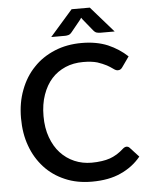

<svg xmlns="http://www.w3.org/2000/svg" viewBox="-60 -960 785 1016"><g transform="rotate(-5 332.0 -452.0)"><path d="M601.6 -152.8 647.9 -102.5Q605 -49.8 540 -21Q477.5 7.8 387.2 7.8Q307.1 7.8 244.6 -19.5Q180.2 -46.9 135.7 -95.7Q89.8 -146 66.4 -211.4Q42 -277.3 42 -359.9Q42 -441.9 67.9 -508.8Q93.8 -577.6 140.6 -625.5Q185.5 -673.3 252.4 -701.2Q316.9 -728 396 -728Q474.1 -728 534.2 -703.1Q593.8 -677.2 637.7 -635.7L599.1 -581.1Q595.2 -575.2 589.4 -571.3Q584 -567.4 574.7 -567.4Q564.5 -567.4 551.8 -577.1Q534.7 -589.4 519.5 -597.7Q498 -608.9 470.2 -618.2Q439.9 -627 395.5 -627Q342.8 -627 300.8 -608.9Q256.8 -589.8 227.1 -556.6Q196.8 -522.9 179.2 -472.7Q161.6 -422.9 161.6 -359.9Q161.6 -296.4 179.7 -247.1Q198.2 -196.3 229 -163.1Q260.3 -128.9 303.2 -110.4Q345.2 -92.3 394.5 -92.3Q422.9 -92.3 448.7 -96.2Q471.2 -99.1 492.2 -106.4Q508.3 -111.8 529.8 -124.5Q548.3 -136.2 564.9 -151.4Q575.2 -160.6 585 -160.6Q594.7 -160.6 601.6 -152.8ZM455.6 -910.6 575.7 -773.4H497.6Q491.7 -773.4 481 -775.9Q471.2 -778.3 461.4 -791L412.1 -851.6Q405.8 -860.8 405.3 -861.3Q403.8 -858.4 398.9 -851.6L349.6 -791Q339.8 -778.3 330.1 -775.9Q319.3 -773.4 313.5 -773.4H238.8L358.9 -910.6Z"/></g></svg>

Font: Lato-SemiBold
Style: Regular
Weight: 500
Designer: Lukasz Dziedzic with Adam Twardoch and Botio Nikoltchev
Foundry: tyPoland Lukasz Dziedzic
Version: ""